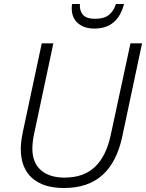

<svg xmlns="http://www.w3.org/2000/svg" viewBox="-20 -931 731 961"><path d="M300 10Q196 10 140 -40.5Q84 -91 84 -186Q84 -219 94 -269L189 -714H247L152 -267Q142 -223 142 -187Q142 -117 184.5 -79.5Q227 -42 303 -42Q398 -42 454.5 -95Q511 -148 534 -254L633 -714H691L592 -248Q565 -120 493 -55Q421 10 300 10ZM452 -788Q402 -788 370.5 -814.5Q339 -841 339 -890Q339 -902 341 -911H380Q377 -881 393.5 -859Q410 -837 457 -837Q502 -837 526 -857Q550 -877 560 -911H601Q584 -848 547 -818Q510 -788 452 -788Z"/></svg>

Font: Noto Sans Light
Style: Italic
Weight: 300
Italic angle: -12°
Designer: Monotype Design Team
Foundry: Monotype Imaging Inc.
Version: Version 2.013; ttfautohint (v1.8.4.7-5d5b)